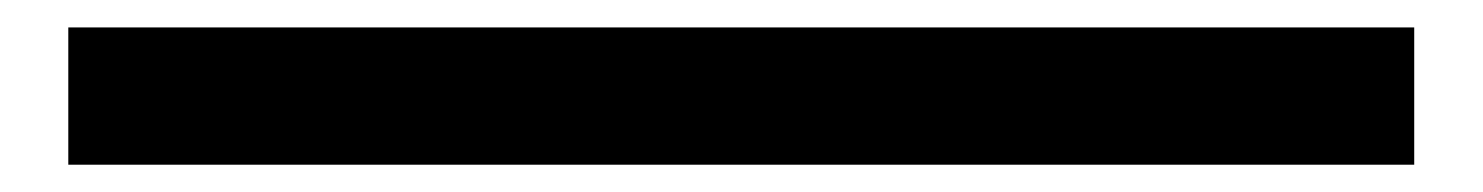

<svg xmlns="http://www.w3.org/2000/svg" viewBox="-20 -20 1081 140"><path d="M29.8 100.1V0H1011.2V100.1Z"/></svg>

Font: Mayenne Sans Regular
Style: Regular
Weight: 600
Width: 6
Designer: Jérémy Landes — Studio Triple
Foundry: Jérémy Landes — Studio Triple
Version: Version 1.001;hotconv 1.0.109;makeotfexe 2.5.65596